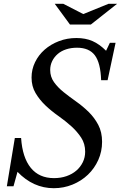

<svg xmlns="http://www.w3.org/2000/svg" viewBox="-20 -980 638 1010"><path d="M558 -755H588L546 -558H512Q509 -649 479 -689Q449 -729 385 -729Q354 -729 328 -720.5Q302 -712 283.5 -696Q265 -680 254.5 -658.5Q244 -637 244 -612Q244 -576 264 -548Q284 -520 314.5 -495.5Q345 -471 380.5 -446Q416 -421 446.5 -391Q477 -361 497 -323Q517 -285 517 -234Q517 -183 497 -138.5Q477 -94 442.5 -61Q408 -28 361.5 -9Q315 10 263 10Q155 10 72 -76L51 0H16L58 -254H91Q98 -151 142 -97Q186 -43 264 -43Q300 -43 330 -53.5Q360 -64 381.5 -82.5Q403 -101 415.5 -126.5Q428 -152 428 -182Q428 -224 407 -256Q386 -288 355 -316Q324 -344 287 -370Q250 -396 219 -425.5Q188 -455 167 -490.5Q146 -526 146 -572Q146 -615 164.5 -653Q183 -691 215 -719Q247 -747 290 -763.5Q333 -780 382 -780Q430 -780 466.5 -764Q503 -748 538 -713ZM348 -851 268 -960H313L418 -906L551 -960H596L458 -851Z"/></svg>

Font: SVN-Libre Baskerville
Style: Italic
Weight: 400
Italic angle: -14°
Designer: Pablo Impallari, Rodrigo Fuenzalida
Foundry: Pablo Impallari, Rodrigo Fuenzalida
Version: Version 1.000; ttfautohint (v1.8.4)